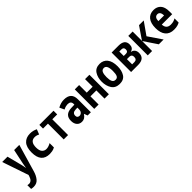

<svg xmlns="http://www.w3.org/2000/svg" viewBox="347 -2059 3806 3806"><g transform="rotate(-45 2250.0 -156.0)"><path d="M322 30 490 -546H345L279 -235Q275 -213 270 -185.5Q265 -158 262 -133H259Q255 -162 249.5 -187.5Q244 -213 239 -235L159 -546H10L198 6L185 45Q154 138 78 138Q61 138 38 132V237Q73 245 107 245Q195 245 246 182Q297 119 322 30Z M939 -25V-146Q902 -125 870.5 -116Q839 -107 813 -107Q758 -107 722.5 -147Q687 -187 687 -275Q687 -440 814 -440Q864 -440 913 -413L955 -519Q882 -556 798 -556Q683 -556 619 -484.5Q555 -413 555 -267Q555 10 791 10Q821 10 860 3.5Q899 -3 939 -25Z M1311 0V-442H1448V-545H1051V-442H1189V0Z M1682 -169Q1682 -249 1776 -252L1826 -254V-209Q1826 -160 1801 -134Q1776 -108 1742 -108Q1717 -108 1699.5 -123Q1682 -138 1682 -169ZM1829 -73H1832L1860 0H1950V-365Q1950 -556 1749 -556Q1660 -556 1573 -507L1620 -407Q1658 -427 1686 -433.5Q1714 -440 1736 -440Q1826 -440 1826 -358V-338L1738 -335Q1550 -329 1550 -158Q1550 -80 1589 -35Q1628 10 1695 10Q1735 10 1766.5 -8.5Q1798 -27 1829 -73Z M2167 0V-229H2333V0H2455V-546H2333V-333H2167V-546H2045V0Z M2970 -268Q2970 -410 2910.5 -483.5Q2851 -557 2750 -557Q2636 -557 2583 -474.5Q2530 -392 2530 -277Q2530 -159 2584 -75Q2638 9 2756 9Q2870 9 2920 -70.5Q2970 -150 2970 -268ZM2662 -272Q2662 -352 2682 -396Q2702 -440 2752 -440Q2838 -440 2838 -271Q2838 -185 2819 -146.5Q2800 -108 2753 -108Q2703 -108 2682.5 -149.5Q2662 -191 2662 -272Z M3275 0Q3458 0 3458 -158Q3458 -210 3431.5 -243.5Q3405 -277 3359 -284V-288Q3445 -308 3445 -408Q3445 -546 3273 -546H3078V0ZM3200 -453H3259Q3322 -453 3322 -391Q3322 -328 3263 -328H3200ZM3200 -239H3266Q3334 -239 3334 -171Q3334 -93 3265 -93H3200Z M3667 0V-280L3855 0H3990L3795 -286L3978 -546H3846L3667 -284V-546H3545V0Z M4438 -28V-144Q4419 -131 4385 -119Q4351 -107 4302 -107Q4179 -107 4173 -235H4465V-311Q4465 -436 4409.5 -496Q4354 -556 4260 -556Q4152 -556 4093.5 -482.5Q4035 -409 4035 -274Q4035 -137 4096.5 -63.5Q4158 10 4276 10Q4338 10 4378 -2.5Q4418 -15 4438 -28ZM4257 -443Q4290 -443 4311 -416.5Q4332 -390 4333 -331H4173Q4177 -443 4257 -443Z"/></g></svg>

Font: Noto Sans Mono UI Condensed
Style: Bold
Weight: 700
Width: 3
Designer: Monotype Design team
Foundry: Monotype Imaging Inc.
Version: 1.000